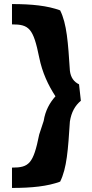

<svg xmlns="http://www.w3.org/2000/svg" viewBox="-20 -760 452 945"><path d="M39 165C136 165 214 157 276 134C309 68 315 -24 324 -162C331 -208 350 -241 378 -264L369 -345C344 -357 328 -378 324 -412C315 -550 309 -643 276 -709C214 -732 136 -740 39 -740V-640C123 -640 144 -621 173 -477C188 -403 217 -341 253 -286C225 -255 203 -216 195 -165L173 -98C144 46 123 65 39 65Z"/></svg>

Font: Bluebird
Style: Ext
Weight: 400
Designer: Jasper
Foundry: Cannot Into Space Fonts
Version: Version 0.98